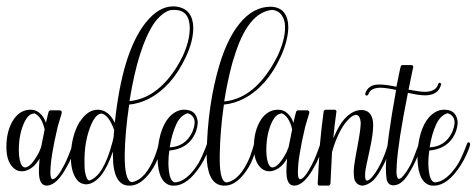

<svg xmlns="http://www.w3.org/2000/svg" viewBox="-21 -582 1494 602"><path d="M119 -176Q110 -217 86 -227Q86 -227 85 -226Q69 -225 57 -202Q38 -164 38 -111Q38 -94 41 -80Q46 -58 57 -57Q76 -57 101 -104Q106 -115 108 -121Q113 -146 119 -176ZM212 -136Q216 -135 217 -131Q217 -119 196 -73Q193 -67 190 -62Q158 -1 126 0Q122 0 119 -1Q101 -6 101 -45Q101 -59 103 -84V-85Q85 -53 57 -46Q52 -45 47 -45Q34 -45 24 -53Q-1 -73 -1 -121Q-1 -173 22 -208Q43 -238 75 -238Q93 -238 105 -226Q117 -215 123 -197Q131 -232 132 -233Q134 -235 136 -236H168Q172 -234 173 -231Q173 -227 168 -212Q163 -194 160 -185Q137 -88 137 -42Q137 -41 137 -40Q137 -21 144 -20Q158 -21 181 -66Q194 -91 208 -133Q210 -136 212 -136Z M337 -174Q320 -222 297 -226Q281 -225 267 -196Q242 -141 244 -68Q244 -56 245 -46Q250 -17 259 -16Q304 -30 332 -138Q334 -145 335 -151Q336 -163 337 -174ZM552 -406Q574 -454 574 -495Q573 -550 527 -551Q520 -551 512 -550Q486 -542 462 -509Q412 -434 385 -265Q470 -273 532 -370Q543 -388 552 -406ZM482 -136Q486 -135 487 -131V-130Q474 -64 435 -24Q411 0 386 0Q384 0 383 0Q333 -1 333 -96Q333 -102 333 -107Q316 -57 295 -31Q272 -4 248 -4Q235 -5 225 -13Q202 -36 201 -87Q201 -152 228 -199Q229 -201 230 -201Q254 -238 286 -238Q287 -238 288 -238Q320 -236 339 -197Q362 -417 435 -510Q476 -562 522 -562Q528 -562 534 -561Q584 -553 585 -495Q585 -452 561 -402Q518 -310 445 -272Q415 -257 384 -254Q371 -166 370 -96Q370 -94 370 -93Q370 -23 388 -12Q391 -11 393 -11Q436 -19 465 -93Q473 -114 477 -132Q479 -135 482 -136Z M567 -227Q545 -220 532 -193Q518 -163 511 -120Q559 -122 581 -166Q583 -170 584 -174Q598 -210 575 -224Q571 -226 567 -227ZM633 -136Q637 -135 638 -131Q638 -119 618 -80Q613 -71 608 -63Q568 -1 526 0Q521 0 518 0Q475 -6 473 -85Q473 -89 473 -91Q473 -108 475 -125Q486 -205 528 -230Q541 -238 556 -238Q556 -238 557 -238Q592 -238 598 -206Q599 -201 599 -196Q598 -183 594 -171Q578 -128 536 -115Q523 -111 510 -110Q507 -91 507 -71Q508 -14 527 -10Q564 -12 600 -68Q613 -90 629 -133Q631 -136 633 -136Z M832 -551Q755 -543 713 -402Q709 -391 706 -379Q692 -327 682 -264Q768 -272 830 -372Q841 -390 850 -408Q877 -467 872 -509Q865 -548 832 -551ZM780 -136Q784 -135 785 -131V-130Q772 -64 733 -24Q709 0 684 0Q682 0 681 0Q635 -1 628 -74Q627 -84 627 -94Q627 -95 627 -96Q629 -255 669 -385Q694 -464 730 -508Q773 -561 828 -561Q828 -561 829 -561Q875 -559 882 -511Q883 -503 883 -496Q882 -454 859 -404Q816 -311 744 -273Q713 -257 681 -254Q669 -170 668 -96Q668 -94 668 -91Q668 -82 668 -77Q669 -12 689 -10H690Q733 -18 763 -91Q771 -113 776 -132Q778 -135 780 -136Z M895 -176Q886 -217 862 -227Q862 -227 861 -226Q845 -225 833 -202Q814 -164 814 -111Q814 -94 817 -80Q822 -58 833 -57Q852 -57 877 -104Q882 -115 884 -121Q889 -146 895 -176ZM988 -136Q992 -135 993 -131Q993 -119 972 -73Q969 -67 966 -62Q934 -1 902 0Q898 0 895 -1Q877 -6 877 -45Q877 -59 879 -84V-85Q861 -53 833 -46Q828 -45 823 -45Q810 -45 800 -53Q775 -73 775 -121Q775 -173 798 -208Q819 -238 851 -238Q869 -238 881 -226Q893 -215 899 -197Q907 -232 908 -233Q910 -235 912 -236H944Q948 -234 949 -231Q949 -227 944 -212Q939 -194 936 -185Q913 -88 913 -42Q913 -41 913 -40Q913 -21 920 -20Q934 -21 957 -66Q970 -91 984 -133Q986 -136 988 -136Z M1029 -238Q1033 -237 1034 -233Q1028 -192 1024 -148Q1029 -160 1034 -170Q1049 -201 1067 -217Q1089 -237 1112 -237Q1115 -237 1117 -237Q1133 -235 1141 -223Q1148 -212 1149 -194Q1149 -191 1149 -188Q1149 -163 1139 -116Q1125 -53 1124 -42Q1123 -27 1125 -20Q1129 -10 1143 -24Q1157 -39 1171 -66Q1187 -98 1196 -132Q1199 -135 1203 -135Q1206 -133 1206 -129Q1206 -129 1187 -76Q1183 -68 1180 -62Q1165 -33 1150 -17Q1132 -1 1115 0Q1112 0 1109 -1Q1097 -4 1091 -17Q1088 -28 1088 -46Q1089 -68 1100 -124Q1110 -177 1110 -197Q1110 -197 1110 -198Q1108 -221 1095 -222Q1085 -221 1074 -210Q1057 -194 1043 -166Q1029 -138 1020 -105L1015 -5Q1013 -1 1010 0H980Q976 -1 975 -5Q975 -5 982 -128Q987 -184 994 -234Q996 -237 999 -238Z M1170 -317Q1188 -317 1222 -310Q1234 -371 1236 -375Q1238 -378 1240 -378Q1240 -378 1270 -378Q1274 -377 1275 -372Q1274 -370 1269 -345Q1263 -316 1260 -301Q1296 -294 1312 -294Q1347 -295 1353 -319Q1355 -322 1358 -323Q1361 -321 1363 -318V-317Q1363 -317 1362 -317Q1354 -284 1313 -283Q1293 -283 1258 -291Q1227 -136 1223 -66Q1222 -47 1222 -42Q1223 -22 1230 -21Q1234 -22 1238 -25Q1253 -40 1267 -67Q1274 -81 1293 -133Q1295 -139 1300 -136Q1302 -133 1302 -130Q1287 -85 1275 -63Q1260 -34 1246 -18Q1230 -1 1212 -1Q1195 -1 1191 -21Q1191 -22 1191 -23Q1189 -35 1189 -51Q1189 -58 1189 -64Q1192 -141 1221 -300Q1188 -307 1170 -307Q1140 -306 1134 -286Q1132 -283 1129 -282Q1125 -283 1124 -287V-288Q1133 -317 1167 -317Q1168 -317 1170 -317Z M1382 -227Q1360 -220 1347 -193Q1333 -163 1326 -120Q1374 -122 1396 -166Q1398 -170 1399 -174Q1413 -210 1390 -224Q1386 -226 1382 -227ZM1448 -136Q1452 -135 1453 -131Q1453 -119 1433 -80Q1428 -71 1423 -63Q1383 -1 1341 0Q1336 0 1333 0Q1290 -6 1288 -85Q1288 -89 1288 -91Q1288 -108 1290 -125Q1301 -205 1343 -230Q1356 -238 1371 -238Q1371 -238 1372 -238Q1407 -238 1413 -206Q1414 -201 1414 -196Q1413 -183 1409 -171Q1393 -128 1351 -115Q1338 -111 1325 -110Q1322 -91 1322 -71Q1323 -14 1342 -10Q1379 -12 1415 -68Q1428 -90 1444 -133Q1446 -136 1448 -136Z"/></svg>

Font: Maria
Style: Christmas
Weight: 400
Designer: Muhammad Yoni
Version: Version 001.000